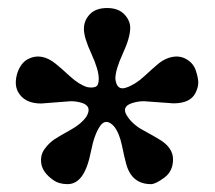

<svg xmlns="http://www.w3.org/2000/svg" viewBox="-20 -764 543 486"><path d="M418.9 -502.4 344.2 -507.8Q329.1 -507.8 314 -502.9Q287.1 -494.1 301 -471.7Q314.9 -449.2 342 -434.6Q369.1 -419.9 383.3 -411.1Q418 -390.6 418 -360.6Q418 -330.6 395.8 -314.2Q373.5 -297.9 362.3 -297.9Q313 -297.9 299.3 -349.6Q294.9 -365.2 288.6 -396Q282.2 -426.8 269 -443.8Q248.5 -466.3 233.6 -445.3Q218.8 -424.3 210.4 -381.6Q202.1 -338.9 187.5 -318.4Q172.9 -297.9 150.9 -297.9Q128.9 -297.9 114.3 -308.6Q88.4 -327.1 84.7 -348.9Q81.1 -370.6 92.8 -386.7Q104.5 -402.8 118.2 -411.6Q131.8 -420.4 158.4 -435.1Q185.1 -449.7 198.7 -468.8Q213.9 -494.6 188 -503.4Q173.8 -507.8 159.2 -507.8L84 -502Q41 -502 24.9 -532.7Q20 -543 20 -554.7Q20 -566.4 23.9 -579.1Q32.7 -605.5 52.2 -615.2Q85.4 -631.3 121.1 -602.5Q133.8 -592.3 157 -571Q180.2 -549.8 200.7 -543.5Q213.9 -541 221.9 -544.4Q230 -547.9 230 -564.5Q230 -587.4 211.2 -628.2Q192.4 -668.9 192.4 -690.7Q192.4 -712.4 207.5 -728Q222.7 -743.7 251 -743.7Q279.3 -743.7 294.4 -728Q309.6 -712.4 309.6 -693.4Q309.6 -668.9 290.8 -628.2Q272 -587.4 272 -564.5Q275.4 -534.2 298.8 -542Q322.3 -549.8 345.2 -571Q368.2 -592.3 380.6 -602.5Q393.1 -612.8 406.2 -617.2Q430.7 -625.5 450 -615.2Q469.2 -605 475.6 -585.7Q481.9 -566.4 481.9 -554.7Q481.9 -543 474.6 -528.3Q461.4 -502.4 418.9 -502.4Z"/></svg>

Font: Arbutus Slab
Style: Regular
Weight: 400
Version: Version 1.002; ttfautohint (v0.92) -l 10 -r 16 -G 200 -x 7 -